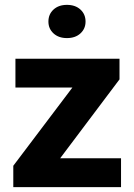

<svg xmlns="http://www.w3.org/2000/svg" viewBox="-20 -770 552 790"><path d="M478 -118.7V0H34.7V-87.9L277.8 -409.7H43.5V-528.3H471.7V-443.4L227.5 -118.7ZM179.2 -681.2Q179.2 -711.4 200.2 -730.7Q221.2 -750 255.4 -750Q290 -750 311 -730.7Q332 -711.4 332 -681.2Q332 -651.9 311 -632.6Q290 -613.3 255.4 -613.3Q221.2 -613.3 200.2 -632.6Q179.2 -651.9 179.2 -681.2Z"/></svg>

Font: Vazirmatn RD ExtraBold
Style: Regular
Weight: 800
Designer: Saber Rastikerdar
Foundry: Saber Rastikerdar
Version: Version 32.102